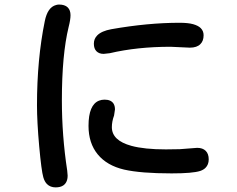

<svg xmlns="http://www.w3.org/2000/svg" viewBox="-20 -771 1040 844"><path d="M439.5 -333Q468.3 -333 479.5 -314.9Q485.4 -304.7 485.4 -290L481.4 -263.2Q471.7 -236.8 471.7 -211.9Q471.7 -153.3 557.6 -129.9Q614.7 -114.3 709 -114.3Q739.7 -114.7 770 -115.2L846.7 -121.1Q871.1 -121.1 884.3 -107.9Q897.5 -94.7 897.5 -70.3Q897.5 -47.4 883.3 -33.2Q874.5 -24.4 859.9 -19.5Q826.7 -8.8 734.4 -8.8Q599.6 -8.8 525.9 -25.4Q450.2 -43 409.7 -92.3Q369.1 -141.6 369.1 -217.8Q369.1 -310.5 415.5 -328.6Q426.8 -333 439.5 -333ZM226.6 -749Q232.9 -751 239.5 -751Q246.1 -751 251.5 -750.2Q256.8 -749.5 261.2 -748Q271 -745.1 277.8 -738.3Q290 -726.1 290 -704.1Q290 -684.6 281.7 -652.3Q252 -530.3 252 -330.1Q252 -174.3 275.4 -21.5L277.3 0.5V1Q277.3 31.2 257.8 44.4Q245.1 52.7 224.6 52.7Q201.2 52.7 186.5 38.1Q175.8 27.3 170.4 8.3Q162.1 -20 152.3 -127.9Q142.6 -235.8 142.6 -308.6Q142.6 -510.7 176.8 -677.7Q189 -739.3 226.6 -749ZM435.5 -534.2Q415.5 -534.2 404.1 -545.7Q392.6 -557.1 392.6 -579.1Q392.6 -600.6 407.7 -615.7Q426.8 -634.8 469.2 -642.6Q629.9 -670.9 769.5 -670.9Q807.1 -670.9 829.3 -664.6Q851.6 -658.2 862.3 -647.5Q875 -634.8 875 -616.2Q875 -590.8 860.8 -577.1Q845.7 -561.5 814.5 -561.5L729.5 -565.4Q583 -565.4 462.4 -537.1L436 -534.2Z"/></svg>

Font: YuPearl-SemiBold
Style: SemiBold
Weight: 600
Designer: Max Yao
Foundry: Max-Everyday
Version: Version 1.011; ttfautohint (v1.8.3)